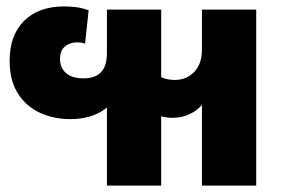

<svg xmlns="http://www.w3.org/2000/svg" viewBox="-20 -578 885 598"><path d="M313 0V-322L350 -325Q349 -269 306.5 -238Q264 -207 198 -207Q148 -207 105 -226.5Q62 -246 36 -286.5Q10 -327 10 -389Q10 -468 55 -513Q100 -558 180 -558Q195 -558 214.5 -556Q234 -554 256 -546L245 -442Q237 -445 230.5 -445.5Q224 -446 219 -446Q198 -446 182.5 -433.5Q167 -421 167 -394Q167 -367 185.5 -350.5Q204 -334 240 -334Q277 -334 295 -353.5Q313 -373 313 -411V-548H482V0ZM609 0V-335L639 -338Q639 -297 621.5 -268.5Q604 -240 576.5 -225.5Q549 -211 517 -211Q489 -211 460 -223.5Q431 -236 406 -260L447 -359Q467 -343 485.5 -336Q504 -329 524 -329Q561 -329 585 -354Q609 -379 609 -424V-548H778V0Z"/></svg>

Font: Noto Sans Thai ExtraBold
Style: Regular
Weight: 800
Version: Version 2.001